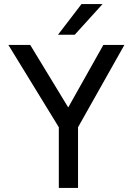

<svg xmlns="http://www.w3.org/2000/svg" viewBox="-20 -920 650 940"><path d="M268 -297 21 -700H128L314 -394L486 -700H589L362 -297V0H268ZM379 -900H482L346 -750H264Z"/></svg>

Font: Golos UI VF
Style: Regular
Weight: 400
Designer: A.Korolkova, Vitaly Kuzmin
Foundry: ParaType Ltd
Version: Version 2.000